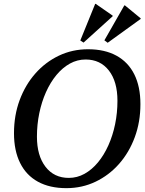

<svg xmlns="http://www.w3.org/2000/svg" viewBox="-20 -962 755 998"><path d="M325 16Q238.3 16 177.3 -17.4Q116.3 -50.8 84.5 -115Q52.7 -179.2 52.7 -269.4Q52.7 -362 82 -441.3Q111.4 -520.6 163.7 -579.9Q216 -639.2 286 -672.6Q356.1 -706 437.6 -706Q524.3 -706 585.3 -672.6Q646.3 -639.2 678.1 -575.5Q709.9 -511.8 709.9 -420.6Q709.9 -328 680.5 -248.7Q651.2 -169.4 598.9 -110.1Q546.6 -50.8 476.5 -17.4Q406.5 16 325 16ZM337.6 -37.3Q380.9 -37.3 419.2 -58.5Q457.6 -79.8 489.1 -117.8Q520.7 -155.9 543.4 -206.7Q566.2 -257.6 578.4 -316.6Q590.5 -375.7 590.5 -438.1Q590.5 -537.8 546.1 -595.2Q501.6 -652.7 424.9 -652.7Q381.7 -652.7 343.3 -631.5Q305 -610.2 273.4 -572.2Q241.9 -534.1 219.1 -483.3Q196.4 -432.4 184.2 -373.4Q172 -314.5 172 -251.9Q172 -153 216.5 -95.2Q260.9 -37.3 337.6 -37.3ZM539.7 -739.7 522.6 -752.3 626.3 -934H629.3L711.2 -866.7V-863.6ZM414.3 -740.6 397.4 -751.5 474.7 -941.8H477.7L565.7 -880.7V-877.6Z"/></svg>

Font: Platypi Light
Style: Italic
Weight: 300
Italic angle: -13°
Designer: David Sargent
Foundry: Bolt Cutter Type
Version: Version 1.200